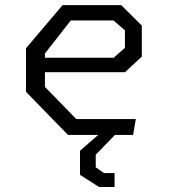

<svg xmlns="http://www.w3.org/2000/svg" viewBox="-20 -527 660 750"><path d="M245.5 0H363.5L292.5 62V156L367 203.5H427.5V149H386L354 126.5V77.5L429 0H500L510.5 -62H278L155.5 -187.5V-245H468.5L534 -306V-427L453.5 -507H224.5L81.5 -338.5V-168.5ZM155.5 -301.5V-318L256.5 -447H423.5L468 -408.5V-340L424 -301.5Z"/></svg>

Font: Monaspace Krypton Light
Style: Regular
Weight: 300
Designer: Riley Cran & the Lettermatic Team
Foundry: Lettermatic
Version: Version 1.101 (Monaspace Krypton)